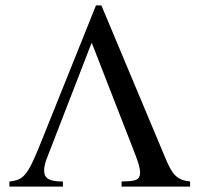

<svg xmlns="http://www.w3.org/2000/svg" viewBox="-20 -694 742 714"><path d="M687 0V-19C635 -25 620 -46 593 -111L357 -674H337L141 -186C85 -46 73 -25 15 -19V0H214V-19C166 -19 144 -29 144 -60C144 -72 148 -89 153 -102L320 -533H322L482 -122C495 -89 501 -67 501 -52C501 -18 470 -21 432 -19V0Z"/></svg>

Font: XITS Math
Style: Regular
Weight: 400
Designer: MicroPress Inc., with final additions and corrections provided by Coen Hoffman, Elsevier (retired)
Version: Version 1.302